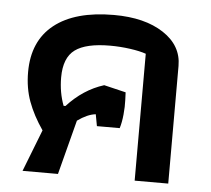

<svg xmlns="http://www.w3.org/2000/svg" viewBox="-44 -575 681 621"><g transform="rotate(5 297.0 -264.0)"><path d="M104 -136Q73 -181 57 -224.5Q41 -268 41 -320Q41 -421 108.5 -474.5Q176 -528 302 -528Q402 -528 463 -488Q524 -448 524 -382V0H415V-412Q395 -419 363 -423.5Q331 -428 298 -428Q220 -428 184.5 -402Q149 -376 149 -312Q149 -263 165 -221H171Q223 -278 290 -299L361 -282L362 -257Q363 -236 360.5 -210Q358 -184 352 -165H278L271 -203Q244 -200 212 -177L166 0H51Z"/></g></svg>

Font: Athiti SemiBold
Style: Regular
Weight: 600
Designer: CadsonDemak Team
Foundry: CadsonDemak
Version: Version 1.032